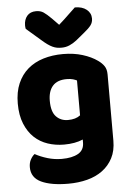

<svg xmlns="http://www.w3.org/2000/svg" viewBox="-61 -785 688 1010"><g transform="rotate(-5 283.5 -279.5)"><path d="M289 -501Q346 -501 392.5 -486.5Q439 -472 471 -449Q491 -435 502.5 -418Q514 -401 514 -374V-24Q514 29 494 67.5Q474 106 439.5 131.5Q405 157 358.5 169Q312 181 259 181Q168 181 116 156.5Q64 132 64 77Q64 54 73.5 36.5Q83 19 95 10Q124 26 160.5 37Q197 48 236 48Q290 48 322 30Q354 12 354 -28V-44Q313 -26 254 -26Q209 -26 168.5 -39.5Q128 -53 97.5 -81.5Q67 -110 48.5 -155Q30 -200 30 -262Q30 -323 49.5 -368Q69 -413 103.5 -442.5Q138 -472 185.5 -486.5Q233 -501 289 -501ZM351 -356Q344 -360 330.5 -364Q317 -368 297 -368Q248 -368 223.5 -340.5Q199 -313 199 -262Q199 -204 223.5 -178.5Q248 -153 286 -153Q327 -153 351 -172ZM283 -656Q316 -685 335 -704Q354 -723 373 -740Q412 -740 435 -721.5Q458 -703 458 -674Q458 -654 447 -639Q436 -624 410 -603L365 -566Q347 -552 327.5 -543.5Q308 -535 286 -535Q272 -535 261 -537Q250 -539 238 -544.5Q226 -550 212 -560Q198 -570 180 -586L106 -650Q105 -655 104.5 -659Q104 -663 104 -668Q104 -699 120.5 -718.5Q137 -738 168 -738Q191 -738 207 -727.5Q223 -717 249 -691Z"/></g></svg>

Font: Baloo Bhaijaan
Style: Regular
Weight: 400
Designer: Devika Bhansali and Ek Type
Foundry: Ek Type
Version: Version 1.443;PS 1.000;hotconv 16.6.51;makeotf.lib2.5.65220;